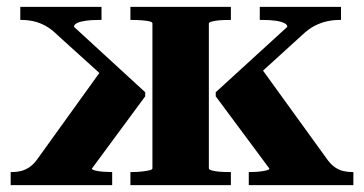

<svg xmlns="http://www.w3.org/2000/svg" viewBox="-20 -538 1059 558"><path d="M1007 0H703V-38H707Q717 -38 730 -39Q743 -40 753 -42.5Q763 -45 763 -48L607 -258V-270L815 -460Q815 -467 805 -471.5Q795 -476 779 -478Q763 -480 746 -480H735V-518H971V-480H966Q948 -480 930 -476Q912 -472 894.5 -463Q877 -454 859 -437L703 -295L737 -343L933 -72Q943 -59 954 -51.5Q965 -44 977.5 -41Q990 -38 1003 -38H1007ZM11 0V-38H16Q29 -38 41 -41Q53 -44 64.5 -51.5Q76 -59 86 -72L281 -343L303 -295L146 -437Q130 -453 113 -462.5Q96 -472 78.5 -476Q61 -480 43 -480H39V-518H275V-480H264Q247 -480 231 -478Q215 -476 205 -471.5Q195 -467 195 -460L402 -270V-258L247 -48Q247 -45 256.5 -42.5Q266 -40 279.5 -39Q293 -38 302 -38H306V0ZM359 -480V-518H651V-480H644Q631 -480 618 -479Q605 -478 596 -475.5Q587 -473 587 -470V-49Q587 -45 596 -42.5Q605 -40 618 -39Q631 -38 644 -38H651V0H359V-38H366Q379 -38 392 -39.5Q405 -41 414 -43Q423 -45 423 -49V-470Q423 -474 414 -476Q405 -478 392 -479Q379 -480 366 -480Z"/></svg>

Font: Roboto Serif 120pt Expanded SemiBold
Style: Regular
Weight: 600
Width: 7
Designer: Greg Gazdowicz
Foundry: Commercial Type
Version: Version 1.008